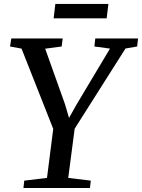

<svg xmlns="http://www.w3.org/2000/svg" viewBox="-20 -934 706 954"><path d="M449 -703 453.5 -743H666L661.5 -703L603.5 -693L351 -294.5L319 -50L431 -36.5L427 0H96.5L100.5 -36.5L213.5 -50L244.5 -293.5L87 -692.5L30 -703L36 -743H291.5L286.5 -703L204.5 -692L303 -416L323 -348L360 -414L526.5 -692.5ZM246.5 -843 255 -914.5H518.5L510 -843Z"/></svg>

Font: Merriweather Text
Style: Italic
Weight: 400
Italic angle: -7.8°
Designer: Eben Sorkin
Foundry: Eben Sorkin
Version: Version 2.100